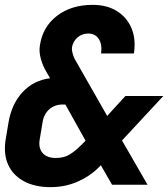

<svg xmlns="http://www.w3.org/2000/svg" viewBox="-26 -760 692 790"><path d="M182 10Q117 10 72 -14.5Q27 -39 7.5 -82.5Q-12 -126 -3 -184L9 -256Q22 -333 67.5 -381.5Q113 -430 180 -438L165 -464Q150 -489 142 -518Q134 -547 138 -572Q149 -649 208 -694.5Q267 -740 355 -740Q414 -740 455 -714.5Q496 -689 515 -644Q534 -599 525 -540H390Q395 -577 380.5 -599.5Q366 -622 337 -622Q312 -622 293.5 -606.5Q275 -591 270 -565Q269 -555 272.5 -541.5Q276 -528 281 -518L415 -283L490 -365H646L476 -182L581 0H435L389 -80L380 -71Q343 -34 292 -12Q241 10 182 10ZM204 -110Q236 -110 259 -123.5Q282 -137 307 -162L326 -181L243 -330H232Q199 -330 176.5 -310Q154 -290 149 -256L137 -184Q132 -150 149.5 -130Q167 -110 204 -110Z"/></svg>

Font: JetBrains Mono NL ExtraBold
Style: Italic
Weight: 800
Italic angle: -9°
Monospace: yes
Designer: Philipp Nurullin, Konstantin Bulenkov
Foundry: JetBrains
Version: Version 2.305; ttfautohint (v1.8.4.7-5d5b)